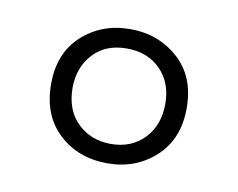

<svg xmlns="http://www.w3.org/2000/svg" viewBox="-43 -776 447 361"><g transform="rotate(10 181.0 -595.0)"><path d="M181 -467Q125 -467 88 -501.5Q51 -536 51 -596Q51 -655 88.5 -689Q126 -723 180 -723Q234 -723 272 -689Q310 -655 310 -595Q310 -536 272.5 -501.5Q235 -467 181 -467ZM181 -504Q220 -504 244.5 -529.5Q269 -555 269 -596Q269 -636 244.5 -661Q220 -686 180 -686Q139 -686 115.5 -660Q92 -634 92 -596Q92 -553 117.5 -528.5Q143 -504 181 -504Z"/></g></svg>

Font: Noto Sans Sinhala ExtraCondensed Light
Style: Regular
Weight: 300
Width: 2
Designer: Jelle Bosma - Monotype Design Team
Foundry: Monotype Imaging Inc.
Version: Version 2.006; ttfautohint (v1.8.4.7-5d5b)